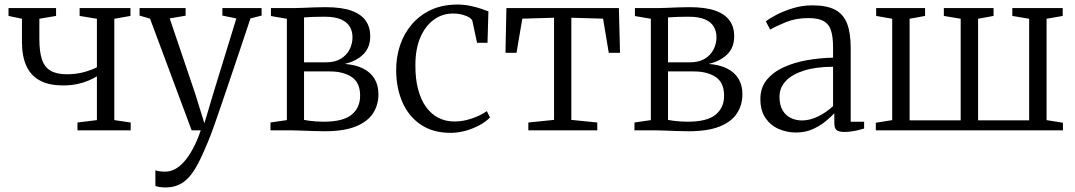

<svg xmlns="http://www.w3.org/2000/svg" viewBox="-20 -573 4724 844"><path d="M320.5 0V-34.5L406 -45V-237.5Q390.5 -228 369 -218.8Q347.5 -209.5 319.8 -203.5Q292 -197.5 257.5 -197.5Q194.5 -197.5 154.5 -219.5Q114.5 -241.5 95.5 -284.2Q76.5 -327 76.5 -389V-490.5L17.5 -503V-537.5H226.5V-503L153 -490.5V-401.5Q153 -346.5 164.2 -312.2Q175.5 -278 202.2 -262.2Q229 -246.5 275 -246.5Q315 -246.5 350 -256.2Q385 -266 406 -277.5V-490.5L330 -503V-537.5H553.5V-503L482.5 -490.5V-45L554.5 -34.5V0Z M707.5 251Q693 251 681 249Q669 247 663 244V175.5Q669 178.5 681.8 180Q694.5 181.5 707 181.5Q728.5 181.5 749.2 170.5Q770 159.5 789.8 137.2Q809.5 115 828 80.8Q846.5 46.5 862.5 0H822.5L639.5 -491L593.5 -504.5V-537.5H796V-504L726 -492L838 -161.5L878.5 -31L917.5 -162L1019 -492L957.5 -504.5V-537.5H1130V-504.5L1081 -492Q1050.5 -400 1025.2 -325.2Q1000 -250.5 980.2 -192.2Q960.5 -134 946 -91.8Q931.5 -49.5 921.8 -22.2Q912 5 907.5 17Q877 95.5 849.8 147.8Q822.5 200 789 225.5Q755.5 251 707.5 251Z M1406.5 4Q1384.5 4 1356.5 3Q1328.5 2 1303.2 1Q1278 0 1263.5 0H1169V-34.5L1241 -45V-490.5L1171 -502.5V-537.5H1272.5Q1288.5 -537.5 1311.5 -538.5Q1334.5 -539.5 1360.2 -540.5Q1386 -541.5 1410.5 -541.5Q1482.5 -541.5 1525.5 -525.8Q1568.5 -510 1588 -481.5Q1607.5 -453 1607.5 -414.5Q1607.5 -364 1576.8 -334Q1546 -304 1495 -292Q1543 -288.5 1576.2 -271.8Q1609.5 -255 1626.5 -226.5Q1643.5 -198 1643.5 -159Q1643.5 -111 1619.2 -74.2Q1595 -37.5 1543 -16.8Q1491 4 1406.5 4ZM1403 -38Q1487.5 -38 1525.2 -68.5Q1563 -99 1563 -152Q1563 -210 1526 -234.5Q1489 -259 1430 -259H1316.5V-46Q1325 -44 1339 -42.2Q1353 -40.5 1369.5 -39.2Q1386 -38 1403 -38ZM1316.5 -299H1413Q1452.5 -299 1478.2 -314.8Q1504 -330.5 1516.8 -355.8Q1529.5 -381 1529.5 -409.5Q1529.5 -435 1518 -455.2Q1506.5 -475.5 1479.5 -487.5Q1452.5 -499.5 1406.5 -499.5Q1383 -499.5 1359.8 -498.8Q1336.5 -498 1316.5 -496.5Z M1960.5 11Q1883.5 11 1830.2 -24.8Q1777 -60.5 1749.5 -122.5Q1722 -184.5 1721.5 -263Q1721 -321.5 1738.5 -373.8Q1756 -426 1790.5 -466.2Q1825 -506.5 1875.2 -529.8Q1925.5 -553 1991 -553Q2019 -553 2046 -547.5Q2073 -542 2094.2 -534.8Q2115.5 -527.5 2127 -523L2123 -385H2077L2056.5 -481Q2055 -488 2043.8 -495.5Q2032.5 -503 2014 -508.2Q1995.5 -513.5 1970.5 -513.5Q1924 -513.5 1886.8 -486.2Q1849.5 -459 1827.8 -408.5Q1806 -358 1806 -287.5Q1805.5 -226.5 1818 -180Q1830.5 -133.5 1853.2 -102.2Q1876 -71 1907.5 -55Q1939 -39 1976.5 -39Q2006 -39 2033.5 -46Q2061 -53 2083.2 -63.5Q2105.5 -74 2120 -84.5L2134 -56.5Q2116.5 -38.5 2088.2 -23Q2060 -7.5 2026.8 1.8Q1993.5 11 1960.5 11Z M2302.5 0V-34.5L2415.5 -46V-495L2276 -491L2250.5 -341H2202L2206 -537.5H2700.5L2705.5 -341H2656L2631 -491L2491.5 -495V-46L2605.5 -34.5V0Z M3006.5 4Q2984.5 4 2956.5 3Q2928.5 2 2903.2 1Q2878 0 2863.5 0H2769V-34.5L2841 -45V-490.5L2771 -502.5V-537.5H2872.5Q2888.5 -537.5 2911.5 -538.5Q2934.5 -539.5 2960.2 -540.5Q2986 -541.5 3010.5 -541.5Q3082.5 -541.5 3125.5 -525.8Q3168.5 -510 3188 -481.5Q3207.5 -453 3207.5 -414.5Q3207.5 -364 3176.8 -334Q3146 -304 3095 -292Q3143 -288.5 3176.2 -271.8Q3209.5 -255 3226.5 -226.5Q3243.5 -198 3243.5 -159Q3243.5 -111 3219.2 -74.2Q3195 -37.5 3143 -16.8Q3091 4 3006.5 4ZM3003 -38Q3087.5 -38 3125.2 -68.5Q3163 -99 3163 -152Q3163 -210 3126 -234.5Q3089 -259 3030 -259H2916.5V-46Q2925 -44 2939 -42.2Q2953 -40.5 2969.5 -39.2Q2986 -38 3003 -38ZM2916.5 -299H3013Q3052.5 -299 3078.2 -314.8Q3104 -330.5 3116.8 -355.8Q3129.5 -381 3129.5 -409.5Q3129.5 -435 3118 -455.2Q3106.5 -475.5 3079.5 -487.5Q3052.5 -499.5 3006.5 -499.5Q2983 -499.5 2959.8 -498.8Q2936.5 -498 2916.5 -496.5Z M3479.5 9.5Q3439 9.5 3403.2 -6Q3367.5 -21.5 3345 -54Q3322.5 -86.5 3322.5 -138Q3322.5 -188 3351 -222.5Q3379.5 -257 3426.2 -278Q3473 -299 3529.5 -308.8Q3586 -318.5 3642 -319.5V-364.5Q3642 -410.5 3633 -438.8Q3624 -467 3600.8 -480.2Q3577.5 -493.5 3533.5 -493.5Q3478.5 -493.5 3435.5 -476Q3392.5 -458.5 3365.5 -443L3346.5 -479Q3358.5 -489.5 3389.8 -506.2Q3421 -523 3463.2 -536.2Q3505.5 -549.5 3551.5 -549.5Q3614 -549.5 3650.8 -530.2Q3687.5 -511 3703.5 -469.8Q3719.5 -428.5 3719.5 -363V-38H3778.5V-8Q3767.5 -4.5 3753 -1Q3738.5 2.5 3722.2 4.8Q3706 7 3691 7Q3669 7 3658.2 -0.5Q3647.5 -8 3647.5 -34.5V-75Q3636 -62.5 3612.2 -42.2Q3588.5 -22 3554.8 -6.2Q3521 9.5 3479.5 9.5ZM3506 -43.5Q3540.5 -43.5 3576.8 -61.5Q3613 -79.5 3642 -106.5V-279.5Q3568.5 -279.5 3515.8 -263.2Q3463 -247 3434.8 -217.5Q3406.5 -188 3406.5 -147.5Q3406.5 -111.5 3420 -88.5Q3433.5 -65.5 3456 -54.5Q3478.5 -43.5 3506 -43.5Z M3830 0V-33.5L3902 -45V-490.5L3831.5 -503V-537.5H4046.5V-503L3978.5 -490.5V-44H4203V-490.5L4129 -503V-537.5H4347.5V-503L4279.5 -490.5V-44H4504V-490.5L4430 -503V-537.5H4651.5V-503L4580.5 -490.5V-45L4652.5 -33.5V0Z"/></svg>

Font: Merriweather 60pt Light
Style: Regular
Weight: 300
Version: Version 2.100